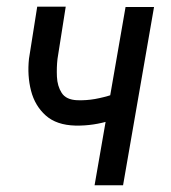

<svg xmlns="http://www.w3.org/2000/svg" viewBox="-20 -549 506 569"><path d="M436.5 -528.3 344.7 0H260.3L352.1 -528.3ZM363.3 -285.6 357.9 -210.9Q333.5 -200.2 308.1 -192.1Q282.7 -184.1 256.6 -180.2Q230.5 -176.3 203.6 -176.8Q147.5 -178.2 115.5 -206.8Q83.5 -235.4 72 -280Q60.5 -324.7 65.9 -375L90.3 -529.3H174.8L150.4 -374.5Q147.5 -349.6 148.7 -321.8Q149.9 -293.9 162.8 -273.7Q175.8 -253.4 208.5 -252Q235.4 -251 261.5 -255.6Q287.6 -260.3 313 -268.6Q338.4 -276.9 363.3 -285.6Z"/></svg>

Font: Roboto Condensed
Style: Italic
Weight: 400
Italic angle: -12°
Designer: Christian Robertson
Foundry: Google
Version: Version 3.0